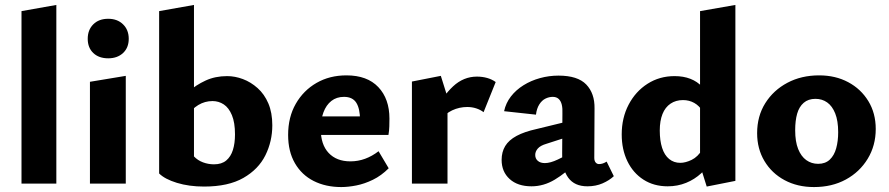

<svg xmlns="http://www.w3.org/2000/svg" viewBox="-20 -743 3596 777"><path d="M67 0V-698L208 -723V0Z M344 0V-412L489 -436V0ZM418 -507Q380 -507 357.5 -528.5Q335 -550 335 -586Q335 -622 357.5 -644.5Q380 -667 418 -667Q455 -667 478 -644.5Q501 -622 501 -586Q501 -550 478 -528.5Q455 -507 418 -507Z M806 12Q745 12 696 -3Q647 -18 624 -41L765 -110Q780 -94 801.5 -86Q823 -78 846 -78Q877 -78 895.5 -93.5Q914 -109 922.5 -136Q931 -163 931 -199Q931 -247 918.5 -277Q906 -307 885.5 -320.5Q865 -334 840 -334Q809 -334 782.5 -318Q756 -302 736 -272L690 -315Q712 -345 742.5 -372Q773 -399 812 -417Q851 -435 899 -435Q931 -435 963 -423Q995 -411 1022.5 -386.5Q1050 -362 1066 -324.5Q1082 -287 1082 -236Q1082 -171 1054 -114.5Q1026 -58 965 -23Q904 12 806 12ZM624 -41V-698L765 -723V-110Z M1361 14Q1298 14 1249.5 -10.5Q1201 -35 1173.5 -82.5Q1146 -130 1146 -197Q1146 -269 1177 -323Q1208 -377 1261 -407.5Q1314 -438 1382 -438Q1466 -438 1511 -390.5Q1556 -343 1556 -263Q1556 -248 1555.5 -231Q1555 -214 1552 -197H1437V-257Q1437 -303 1422 -327Q1407 -351 1372 -351Q1342 -351 1321 -334.5Q1300 -318 1289 -288.5Q1278 -259 1278 -221Q1278 -158 1310 -124Q1342 -90 1398 -90Q1429 -90 1457.5 -100.5Q1486 -111 1512 -131L1553 -62Q1523 -32 1489 -15.5Q1455 1 1422 7.5Q1389 14 1361 14ZM1213 -197 1229 -272H1543V-197Z M1647 0V-413L1764 -436L1791 -350V0ZM1762 -255 1738 -286Q1771 -354 1813.5 -393.5Q1856 -433 1910 -433Q1932 -433 1951.5 -427.5Q1971 -422 1986 -411L1937 -289Q1924 -299 1907 -304.5Q1890 -310 1871 -310Q1839 -310 1810 -296.5Q1781 -283 1762 -255Z M2357 11Q2305 11 2279.5 -24Q2254 -59 2255 -123L2256 -283Q2257 -304 2253.5 -319Q2250 -334 2241 -342.5Q2232 -351 2217 -351Q2202 -351 2187.5 -344Q2173 -337 2162.5 -320.5Q2152 -304 2149 -279L2020 -293Q2027 -326 2047.5 -352.5Q2068 -379 2098.5 -398Q2129 -417 2165.5 -427Q2202 -437 2240 -437Q2318 -437 2352.5 -401Q2387 -365 2386 -304L2385 -104Q2385 -92 2390.5 -85.5Q2396 -79 2404 -79Q2412 -79 2419.5 -81.5Q2427 -84 2435 -89L2464 -30Q2446 -13 2418.5 -1Q2391 11 2357 11ZM2131 11Q2075 11 2042.5 -18.5Q2010 -48 2010 -96Q2010 -128 2024.5 -152Q2039 -176 2070.5 -193Q2102 -210 2152 -221L2316 -261L2321 -203L2191 -161Q2167 -154 2156.5 -142Q2146 -130 2146 -116Q2146 -101 2156.5 -92Q2167 -83 2185 -83Q2207 -83 2237.5 -97.5Q2268 -112 2305 -132L2314 -87Q2270 -43 2225 -16Q2180 11 2131 11Z M2682 11Q2626 11 2584 -16Q2542 -43 2519 -90.5Q2496 -138 2496 -199Q2496 -266 2524 -319.5Q2552 -373 2600.5 -404Q2649 -435 2710 -435Q2746 -435 2774 -424Q2802 -413 2821.5 -392Q2841 -371 2851 -343L2824 -292Q2810 -315 2789.5 -326.5Q2769 -338 2744 -338Q2715 -338 2693.5 -323.5Q2672 -309 2661 -281.5Q2650 -254 2650 -215Q2650 -174 2659.5 -144.5Q2669 -115 2688 -99.5Q2707 -84 2733 -84Q2754 -84 2779 -96Q2804 -108 2823 -139L2866 -101Q2845 -67 2818 -42Q2791 -17 2756.5 -3Q2722 11 2682 11ZM2840 12 2813 -74V-698L2956 -723V-11Z M3274 14Q3207 14 3155 -14Q3103 -42 3073.5 -91.5Q3044 -141 3044 -204Q3044 -273 3077 -325.5Q3110 -378 3166.5 -408Q3223 -438 3295 -438Q3361 -438 3412.5 -410.5Q3464 -383 3494 -334Q3524 -285 3524 -221Q3524 -154 3491.5 -100.5Q3459 -47 3403 -16.5Q3347 14 3274 14ZM3291 -80Q3320 -80 3338 -97Q3356 -114 3364 -143Q3372 -172 3372 -208Q3372 -254 3360 -284Q3348 -314 3327.5 -328.5Q3307 -343 3280 -343Q3251 -343 3232.5 -327Q3214 -311 3206 -283Q3198 -255 3198 -216Q3198 -170 3210 -140Q3222 -110 3243 -95Q3264 -80 3291 -80Z"/></svg>

Font: Ysabeau Office ExtraBold
Style: Regular
Weight: 800
Designer: Christian Thalmann (Catharsis Fonts)
Version: Version 2.001;gftools[0.9.30]; featfreeze: tnum,lnum,ss02